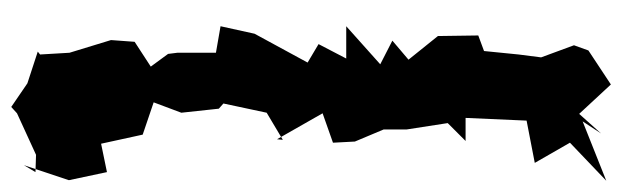

<svg xmlns="http://www.w3.org/2000/svg" viewBox="-412 -496 1080 333"><g transform="rotate(-90 127.5 -329.0)"><path d="M8 -827 -18 -749 -4 -683 59 -696 42 -708 61 -621 117 -602 99 -554 106 -489 115 -481 99 -406 52 -378 53 -388 98 -309 47 -291 49 -253 70 -203V-163L81 -92L50 -61H90L85 52L105 41L12 59L47 120L-19 183L84 142L63 174L97 136L148 191L207 152L216 127L195 70L200 31L206 -29L233 -39L232 -109L191 -160L224 -188L183 -209L249 -268H193L218 -316L186 -335L236 -427L249 -486L203 -494V-561L201 -577L179 -607L222 -635L225 -676L203 -748L200 -799L205 -803L150 -821L109 -849L98 -839L26 -806L-4 -807Z"/></g></svg>

Font: Asimov Aggro
Style: Condensed
Weight: 500
Designer: Google
Version: Version 2.000980; 2014